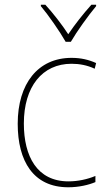

<svg xmlns="http://www.w3.org/2000/svg" viewBox="-20 -783 454 813"><path d="M258 -606H280C305 -649 352 -715 387 -757V-763H367C331 -723 296 -678 269 -638C243 -678 205 -727 172 -763H153V-757C185 -719 233 -650 258 -606ZM269 10C314 10 356 0 384 -12V-38C351 -24 310 -15 270 -15C137 -15 81 -121 81 -260C81 -416 159 -513 283 -513C316 -513 349 -507 381 -492L387 -516C356 -530 323 -538 283 -538C141 -538 55 -429 55 -259C55 -101 121 10 269 10Z"/></svg>

Font: Noto Sans Devanagari SemiCondensed Thin
Style: Regular
Weight: 100
Width: 4
Designer: Jelle Bosma - Monotype Design Team
Foundry: Monotype Imaging Inc.
Version: Version 2.004